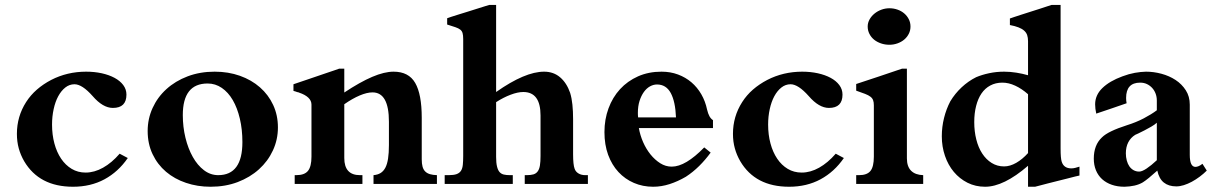

<svg xmlns="http://www.w3.org/2000/svg" viewBox="-20 -728 4815 760"><path d="M485.8 -102.5Q448.2 -47.9 393.6 -18.3Q338.9 11.2 269 11.2Q135.3 11.2 75.7 -89.8Q61.5 -114.3 54.2 -140.9Q46.9 -167.5 46.9 -198.2Q46.9 -267.1 83.5 -324.2Q101.1 -351.6 126 -373.3Q150.9 -395 182.6 -411.6Q246.1 -444.3 320.8 -444.3Q353.5 -444.3 382.6 -438Q411.6 -431.6 433.3 -419.9Q455.1 -408.2 467.8 -391.4Q480.5 -374.5 480.5 -353.5Q480.5 -300.8 426.8 -300.8Q387.2 -300.8 346.7 -347.7Q305.2 -394.5 274.9 -394.5Q254.9 -394.5 238.5 -381.6Q222.2 -368.7 210.4 -346.9Q198.7 -325.2 192.4 -296.1Q186 -267.1 186 -234.9Q186 -194.8 195.3 -160.2Q204.6 -125.5 221.9 -99.9Q239.3 -74.2 263.7 -59.6Q288.1 -44.9 318.8 -44.9Q353.5 -44.9 387.9 -64.2Q422.4 -83.5 453.6 -119.6Z M703.6 -272.5Q703.6 -225.6 714.1 -182.6Q724.6 -139.6 743.2 -106.7Q761.7 -73.7 787.4 -54.2Q813 -34.7 843.8 -34.7Q939.5 -34.7 939.5 -165.5Q939.5 -215.8 929.4 -258.3Q919.4 -300.8 901.4 -331.8Q883.3 -362.8 857.9 -380.1Q832.5 -397.5 801.8 -397.5Q703.6 -397.5 703.6 -272.5ZM564.5 -209.5Q564.5 -257.8 584 -300.5Q603.5 -343.3 638.7 -375.2Q673.8 -407.2 722.7 -425.8Q771.5 -444.3 829.6 -444.3Q883.8 -444.3 929.7 -428Q975.6 -411.6 1009 -382.3Q1042.5 -353 1061.3 -312.5Q1080.1 -272 1080.1 -223.6Q1080.1 -175.3 1060.3 -132.6Q1040.5 -89.8 1005.1 -57.9Q969.7 -25.9 920.9 -7.3Q872.1 11.2 813.5 11.2Q761.7 11.2 716.3 -4.2Q670.9 -19.5 637.2 -48.1Q603.5 -76.7 584 -117.7Q564.5 -158.7 564.5 -209.5Z M1649.4 -97.2Q1649.4 -80.1 1652.6 -68.4Q1655.8 -56.6 1663.1 -49.3Q1670.4 -42 1681.9 -38.6Q1693.4 -35.2 1709.5 -34.7V0H1458.5V-34.7Q1475.1 -36.1 1486.6 -43.2Q1498 -50.3 1505.4 -64.2Q1512.7 -78.1 1516.1 -100.3Q1519.5 -122.6 1519.5 -153.8V-246.1Q1519.5 -362.3 1454.6 -362.3Q1432.6 -362.3 1403.8 -350.1Q1375 -337.9 1342.8 -315.4V-102.5Q1342.8 -34.7 1404.8 -34.7H1414.6V0H1146.5V-34.7H1152.8Q1185.5 -34.7 1199.2 -51.8Q1212.9 -68.8 1212.9 -107.9V-314Q1212.9 -329.6 1200.2 -341.6Q1187.5 -353.5 1164.1 -361.3Q1162.6 -362.3 1159.9 -363Q1157.2 -363.8 1156.7 -363.3Q1153.8 -364.3 1150.4 -365.7Q1147 -367.2 1141.6 -368.2V-394.5Q1146.5 -396 1160.4 -400.9Q1174.3 -405.8 1192.9 -411.9Q1211.4 -418 1232.2 -425.3Q1252.9 -432.6 1271.5 -438.7Q1290 -444.8 1304 -449.7Q1317.9 -454.6 1322.3 -456.1H1342.8V-361.8Q1405.3 -403.3 1453.4 -423.8Q1501.5 -444.3 1538.1 -444.3Q1597.7 -444.3 1623.5 -399.7Q1649.4 -355 1649.4 -261.7Z M1943.8 -106.9Q1943.8 -83.5 1947.3 -69.1Q1950.7 -54.7 1957.3 -47.1Q1963.9 -39.6 1974.1 -37.1Q1984.4 -34.7 1998 -34.7H2009.8V0H1740.2V-34.7H1756.3Q1775.9 -34.7 1787.4 -38.8Q1798.8 -43 1804.7 -52Q1810.5 -61 1812 -75.7Q1813.5 -90.3 1813.5 -110.8V-573.2Q1813.5 -588.4 1811 -596.9Q1808.6 -605.5 1801.8 -610.8Q1794.9 -616.2 1782.5 -620.4Q1770 -624.5 1750 -630.9V-655.8Q1753.4 -657.2 1766.1 -661.4Q1778.8 -665.5 1796.1 -670.9Q1813.5 -676.3 1833.3 -682.4Q1853 -688.5 1870.4 -694.1Q1887.7 -699.7 1900.6 -703.6Q1913.6 -707.5 1917 -708.5H1943.8V-363.8Q2058.1 -444.3 2133.8 -444.3Q2170.9 -444.3 2197 -422.1Q2223.1 -399.9 2236.8 -360.4Q2243.2 -339.4 2245.8 -313.5Q2248.5 -287.6 2248.5 -255.9V-117.2Q2248.5 -97.2 2250 -82.5Q2251.5 -67.9 2254.4 -60.5Q2258.3 -48.3 2269.8 -41.5Q2281.2 -34.7 2296.4 -34.7H2307.1V0H2057.1V-34.7H2065.4Q2081.1 -34.7 2091.6 -37.8Q2102.1 -41 2108.4 -49.6Q2114.7 -58.1 2117.2 -73Q2119.6 -87.9 2119.6 -110.8V-271Q2119.6 -363.8 2051.3 -363.8Q2029.3 -363.8 2001 -353Q1972.7 -342.3 1943.8 -323.7Z M2655.8 -263.2Q2653.3 -326.2 2635 -359.9Q2616.7 -393.6 2580.6 -393.6Q2566.4 -393.6 2552.7 -386Q2539.1 -378.4 2528.6 -363.8Q2518.1 -349.1 2511.5 -328.4Q2504.9 -307.6 2504.9 -281.2Q2504.9 -277.3 2505.1 -272.2Q2505.4 -267.1 2505.9 -263.2ZM2793 -124Q2772.5 -95.7 2747.6 -71Q2722.7 -46.4 2694.8 -28.3Q2663.1 -9.8 2630.6 0.7Q2598.1 11.2 2565.4 11.2Q2524.4 11.2 2489.3 -3.9Q2454.1 -19 2428 -47.1Q2401.9 -75.2 2387.2 -115.2Q2372.6 -155.3 2372.6 -205.1Q2372.6 -255.4 2388.7 -299.1Q2404.8 -342.8 2434.3 -375Q2463.9 -407.2 2505.6 -425.8Q2547.4 -444.3 2598.6 -444.3Q2633.8 -444.3 2663.8 -433.1Q2693.8 -421.9 2717 -402.1Q2740.2 -382.3 2756.1 -354.7Q2772 -327.1 2778.8 -294.4Q2782.7 -277.8 2788.3 -267.8Q2793.9 -257.8 2802.2 -252.4V-221.2H2508.8Q2513.7 -192.9 2525.6 -165.5Q2537.6 -138.2 2554.9 -116.7Q2572.3 -95.2 2593.5 -81.8Q2614.7 -68.4 2638.7 -68.4Q2666.5 -68.4 2698.7 -87.6Q2731 -106.9 2767.6 -144.5Z M3320.3 -102.5Q3282.7 -47.9 3228 -18.3Q3173.3 11.2 3103.5 11.2Q2969.7 11.2 2910.2 -89.8Q2896 -114.3 2888.7 -140.9Q2881.3 -167.5 2881.3 -198.2Q2881.3 -267.1 2918 -324.2Q2935.5 -351.6 2960.4 -373.3Q2985.4 -395 3017.1 -411.6Q3080.6 -444.3 3155.3 -444.3Q3188 -444.3 3217 -438Q3246.1 -431.6 3267.8 -419.9Q3289.6 -408.2 3302.2 -391.4Q3314.9 -374.5 3314.9 -353.5Q3314.9 -300.8 3261.2 -300.8Q3221.7 -300.8 3181.2 -347.7Q3139.6 -394.5 3109.4 -394.5Q3089.4 -394.5 3073 -381.6Q3056.6 -368.7 3044.9 -346.9Q3033.2 -325.2 3026.9 -296.1Q3020.5 -267.1 3020.5 -234.9Q3020.5 -194.8 3029.8 -160.2Q3039.1 -125.5 3056.4 -99.9Q3073.7 -74.2 3098.1 -59.6Q3122.6 -44.9 3153.3 -44.9Q3188 -44.9 3222.4 -64.2Q3256.8 -83.5 3288.1 -119.6Z M3500.5 -695.3Q3517.6 -695.3 3532.7 -689.9Q3547.9 -684.6 3559.1 -675Q3570.3 -665.5 3577.1 -652.3Q3584 -639.2 3584 -623Q3584 -606.9 3577.1 -593.8Q3570.3 -580.6 3558.8 -571Q3547.4 -561.5 3532.2 -556.2Q3517.1 -550.8 3500.5 -550.8Q3482.9 -550.8 3467.3 -556.2Q3451.7 -561.5 3439.9 -571Q3428.2 -580.6 3421.4 -594Q3414.6 -607.4 3414.6 -623Q3414.6 -637.7 3421.9 -650.9Q3429.2 -664.1 3441.4 -674.1Q3453.6 -684.1 3469 -689.7Q3484.4 -695.3 3500.5 -695.3ZM3634.3 0H3369.1V-34.7H3380.4Q3412.1 -34.7 3425.5 -51.3Q3439 -67.9 3439 -107.9V-311Q3439 -323.7 3436 -331.5Q3433.1 -339.4 3425.5 -345.2Q3418 -351.1 3404.3 -356.4Q3390.6 -361.8 3369.1 -369.1V-395.5Q3412.6 -409.7 3459.7 -425.5Q3506.8 -441.4 3550.3 -456.1H3569.8V-101.1Q3569.8 -68.8 3586.4 -52.2Q3603 -35.6 3634.3 -34.7Z M4049.3 -355Q4024.4 -377 3998.5 -388.9Q3972.7 -400.9 3947.8 -400.9Q3920.9 -400.9 3899.9 -389.6Q3878.9 -378.4 3865 -357.9Q3851.1 -337.4 3843.8 -308.6Q3836.4 -279.8 3836.4 -244.6Q3836.4 -208 3844.5 -176Q3852.5 -144 3867.9 -120.4Q3883.3 -96.7 3905.3 -83Q3927.2 -69.3 3954.6 -69.3Q3978 -69.3 4002.7 -83.5Q4027.3 -97.7 4049.3 -122.1ZM4049.3 11.2V-71.8Q3953.1 11.2 3879.4 11.2Q3841.3 11.2 3809.8 -4.6Q3778.3 -20.5 3755.6 -47.6Q3732.9 -74.7 3720.5 -111.1Q3708 -147.5 3708 -188.5Q3708 -225.6 3716.8 -261Q3725.6 -296.4 3741.7 -327.1Q3760.3 -357.9 3786.4 -382.3Q3812.5 -406.7 3843.8 -422.4Q3866.7 -432.1 3895.3 -438.2Q3923.8 -444.3 3954.6 -444.3Q3978.5 -444.3 4002.9 -440.4Q4027.3 -436.5 4049.3 -430.2V-564.9Q4049.3 -578.6 4045.9 -588.9Q4042.5 -599.1 4033.9 -606.7Q4025.4 -614.3 4011.7 -619.6Q3998 -625 3977.5 -628.9V-654.8Q3981 -656.2 3993.7 -660.4Q4006.3 -664.6 4023.7 -670.2Q4041 -675.8 4060.3 -681.9Q4079.6 -688 4096.9 -693.6Q4114.3 -699.2 4126.7 -703.4Q4139.2 -707.5 4142.6 -708.5H4178.2V-140.1Q4178.2 -101.1 4182.6 -87.9Q4190.9 -61.5 4220.7 -61.5Q4228 -61.5 4236.1 -63.5Q4244.1 -65.4 4252.9 -68.4V-33.2Q4249 -32.7 4235.8 -29.3Q4222.7 -25.9 4204.3 -21.2Q4186 -16.6 4165.5 -11.5Q4145 -6.3 4126.7 -1.7Q4108.4 2.9 4095 6.6Q4081.5 10.3 4077.1 11.2Z M4559.1 -242.2Q4551.3 -234.9 4537.4 -226.8Q4523.4 -218.8 4509.8 -211.7Q4496.1 -204.6 4485.6 -199.7Q4475.1 -194.8 4473.6 -194.3Q4455.6 -183.1 4446 -164.6Q4436.5 -146 4436.5 -121.1Q4436.5 -106 4440.2 -92.5Q4443.8 -79.1 4450.4 -69.6Q4457 -60.1 4467 -54.4Q4477.1 -48.8 4489.3 -48.8Q4500.5 -48.8 4518.8 -61Q4537.1 -73.2 4559.1 -93.8ZM4756.8 -52.7Q4744.1 -40 4728.8 -28.6Q4713.4 -17.1 4697.5 -8.5Q4681.6 0 4666 4.9Q4650.4 9.8 4636.2 9.8Q4606 9.8 4586.9 -5.4Q4567.9 -20.5 4561 -52.7Q4523.4 -18.6 4503.9 -6.3Q4489.3 2.4 4470.7 6.6Q4452.1 10.7 4431.2 11.2Q4403.3 11.2 4380.9 3.4Q4358.4 -4.4 4342.5 -18.8Q4326.7 -33.2 4318.1 -54Q4309.6 -74.7 4309.6 -100.1Q4309.6 -153.8 4341.8 -184.1Q4354.5 -196.8 4379.4 -208.7Q4404.3 -220.7 4440.9 -232.4Q4477.1 -243.7 4507.3 -259.5Q4537.6 -275.4 4559.1 -291.5V-330.1Q4559.1 -344.7 4554.2 -357.7Q4549.3 -370.6 4540.5 -380.1Q4531.7 -389.6 4519.8 -395.3Q4507.8 -400.9 4493.2 -400.9Q4437.5 -400.9 4437.5 -340.3Q4437.5 -335 4438 -329.6Q4438.5 -324.2 4439.5 -319.3Q4412.1 -309.6 4380.1 -298.8Q4348.1 -288.1 4319.3 -278.3Q4314.9 -298.3 4314.9 -314.9Q4314.9 -351.6 4343.5 -379.4Q4372.1 -407.2 4422.9 -425.8Q4448.7 -435.5 4472.2 -439.7Q4495.6 -443.8 4516.1 -444.3Q4546.9 -444.3 4577.6 -436Q4608.4 -427.7 4633.3 -411.4Q4658.2 -395 4673.8 -370.6Q4689.5 -346.2 4689.5 -314V-115.2Q4689.5 -67.4 4711.9 -67.4Q4717.3 -67.4 4724.1 -70.1Q4731 -72.8 4739.7 -79.6Z"/></svg>

Font: XB Niloofar
Style: Bold
Weight: 700
Designer: Behnam
Foundry: Irmug
Version: Version 7.201 2008